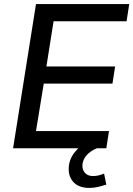

<svg xmlns="http://www.w3.org/2000/svg" viewBox="-20 -725 652 939"><path d="M44 0 156 -705H612L599 -621H242L207 -400H543L530 -316H194L156 -84H513L500 0ZM417 194Q368 194 342 168.5Q316 143 316 102Q316 55 347 17.5Q378 -20 425 -39L454 0Q430 10 414 24Q398 38 390.5 54Q383 70 383 86Q383 108 397 122Q411 136 435 136Q449 136 461.5 133Q474 130 489 124L500 178Q481 184 460.5 189Q440 194 417 194Z"/></svg>

Font: Nunito Sans 12pt ExtraLight 12pt SemiBold
Style: Italic
Weight: 600
Italic angle: -9°
Version: Version 3.101;gftools[0.9.27]